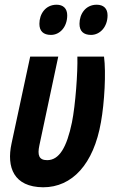

<svg xmlns="http://www.w3.org/2000/svg" viewBox="-20 -785 480 814"><path d="M366 -637C404 -637 436 -671 436 -720C436 -749 419 -765 390 -765C343 -765 317 -726 317 -684C317 -653 334 -637 366 -637ZM196 -637C234 -637 265 -671 265 -720C265 -749 248 -765 220 -765C173 -765 147 -726 147 -684C147 -653 164 -637 196 -637ZM163 9C286 9 377 -89 408 -267C423 -350 430 -478 421 -545H308C310 -480 300 -340 285 -266C263 -160 231 -106 180 -106C145 -106 138 -127 147 -169L227 -545H108L29 -177C7 -76 38 8 163 9Z"/></svg>

Font: Noto Sans ExtraCondensed
Style: Bold Italic
Weight: 700
Width: 2
Italic angle: -12°
Designer: Monotype Design Team
Foundry: Monotype Imaging Inc.
Version: Version 2.013